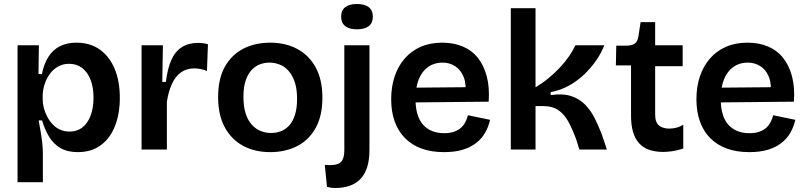

<svg xmlns="http://www.w3.org/2000/svg" viewBox="-20 -750 4045 963"><path d="M68 164V-263V-523H175L173 -379L190 -378Q200 -429 222.5 -464.5Q245 -500 280 -518Q315 -536 363 -536Q432 -536 480.5 -501.5Q529 -467 555 -405Q581 -343 581 -259Q581 -180 557 -118.5Q533 -57 486 -22Q439 13 370 13Q319 13 284 -7Q249 -27 227 -63Q205 -99 191 -146H174Q179 -118 184 -89Q189 -60 192 -32.5Q195 -5 195 20V164ZM329 -90Q367 -90 394 -111.5Q421 -133 435 -171.5Q449 -210 449 -260Q449 -312 434.5 -349.5Q420 -387 392.5 -408.5Q365 -430 327 -430Q294 -430 269 -415Q244 -400 227.5 -376Q211 -352 202.5 -323.5Q194 -295 194 -268V-252Q194 -232 199.5 -210Q205 -188 216 -166.5Q227 -145 243 -127.5Q259 -110 281 -100Q303 -90 329 -90Z M690 0V-263V-523H797L794 -339H812Q820 -405 839 -448.5Q858 -492 892 -513.5Q926 -535 975 -535Q985 -535 997 -533.5Q1009 -532 1023 -528L1018 -394Q1002 -401 985 -404Q968 -407 954 -407Q915 -407 887 -386.5Q859 -366 842 -328.5Q825 -291 817 -240V0Z M1336 13Q1258 13 1199.5 -18.5Q1141 -50 1107.5 -111.5Q1074 -173 1074 -263Q1074 -355 1108 -415.5Q1142 -476 1201 -506Q1260 -536 1335 -536Q1411 -536 1470 -505Q1529 -474 1563 -412.5Q1597 -351 1597 -260Q1597 -168 1562.5 -107Q1528 -46 1469 -16.5Q1410 13 1336 13ZM1340 -83Q1365 -83 1388 -91.5Q1411 -100 1429.5 -119.5Q1448 -139 1459 -172.5Q1470 -206 1470 -254Q1470 -305 1458 -339.5Q1446 -374 1426.5 -395.5Q1407 -417 1382 -426.5Q1357 -436 1331 -436Q1307 -436 1284 -427.5Q1261 -419 1242.5 -399.5Q1224 -380 1212.5 -347Q1201 -314 1201 -265Q1201 -214 1212.5 -179.5Q1224 -145 1244 -123.5Q1264 -102 1288.5 -92.5Q1313 -83 1340 -83Z M1659 193Q1650 193 1640.5 191.5Q1631 190 1620 187L1609 77Q1661 82 1684 67.5Q1707 53 1707 2V-523H1833V2Q1833 51 1822 87Q1811 123 1789 146.5Q1767 170 1734.5 181.5Q1702 193 1659 193ZM1770 -603Q1732 -603 1711.5 -619Q1691 -635 1691 -666Q1691 -698 1711.5 -714Q1732 -730 1770 -730Q1809 -730 1829.5 -714Q1850 -698 1850 -666Q1850 -635 1829.5 -619Q1809 -603 1770 -603Z M2207 13Q2143 13 2094 -5Q2045 -23 2011 -57.5Q1977 -92 1959.5 -141Q1942 -190 1942 -252Q1942 -314 1959 -365.5Q1976 -417 2009 -455.5Q2042 -494 2089.5 -515Q2137 -536 2198 -536Q2255 -536 2300.5 -517Q2346 -498 2376.5 -460Q2407 -422 2421.5 -367Q2436 -312 2431 -240L2023 -236V-310L2356 -313L2314 -272Q2320 -328 2305.5 -364Q2291 -400 2263 -418Q2235 -436 2199 -436Q2158 -436 2127.5 -414.5Q2097 -393 2080.5 -352.5Q2064 -312 2064 -254Q2064 -167 2102 -124.5Q2140 -82 2208 -82Q2237 -82 2258 -89.5Q2279 -97 2292.5 -109.5Q2306 -122 2314.5 -138.5Q2323 -155 2327 -172L2438 -149Q2430 -113 2412.5 -83Q2395 -53 2366.5 -31.5Q2338 -10 2299 1.5Q2260 13 2207 13Z M2542 0V-709H2666V-312Q2701 -333 2732 -358.5Q2763 -384 2789 -412Q2815 -440 2834.5 -468.5Q2854 -497 2866 -523H3011Q2996 -484 2970 -446.5Q2944 -409 2910 -376.5Q2876 -344 2833.5 -320.5Q2791 -297 2742 -288V-273Q2803 -282 2845 -268Q2887 -254 2915.5 -224.5Q2944 -195 2963 -156.5Q2982 -118 2998 -77L3024 0H2886L2870 -51Q2852 -100 2832 -137.5Q2812 -175 2782 -196.5Q2752 -218 2703 -218H2666V0Z M3306 12Q3267 12 3236.5 1.5Q3206 -9 3185.5 -31.5Q3165 -54 3155 -88.5Q3145 -123 3145 -171V-422H3069L3071 -521H3119Q3150 -521 3164 -531.5Q3178 -542 3182 -567L3193 -639H3266V-523H3404V-418H3266V-176Q3266 -135 3286 -120Q3306 -105 3336 -105Q3354 -105 3372.5 -109.5Q3391 -114 3407 -125V-5Q3377 5 3351.5 8.5Q3326 12 3306 12Z M3738 13Q3674 13 3625 -5Q3576 -23 3542 -57.5Q3508 -92 3490.5 -141Q3473 -190 3473 -252Q3473 -314 3490 -365.5Q3507 -417 3540 -455.5Q3573 -494 3620.5 -515Q3668 -536 3729 -536Q3786 -536 3831.5 -517Q3877 -498 3907.5 -460Q3938 -422 3952.5 -367Q3967 -312 3962 -240L3554 -236V-310L3887 -313L3845 -272Q3851 -328 3836.5 -364Q3822 -400 3794 -418Q3766 -436 3730 -436Q3689 -436 3658.5 -414.5Q3628 -393 3611.5 -352.5Q3595 -312 3595 -254Q3595 -167 3633 -124.5Q3671 -82 3739 -82Q3768 -82 3789 -89.5Q3810 -97 3823.5 -109.5Q3837 -122 3845.5 -138.5Q3854 -155 3858 -172L3969 -149Q3961 -113 3943.5 -83Q3926 -53 3897.5 -31.5Q3869 -10 3830 1.5Q3791 13 3738 13Z"/></svg>

Font: Bricolage Grotesque SemiBold
Style: Regular
Weight: 600
Designer: Mathieu Triay
Foundry: Atelier Triay
Version: Version 1.000;gftools[0.9.30]